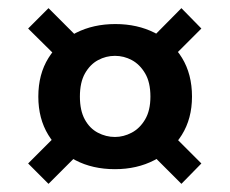

<svg xmlns="http://www.w3.org/2000/svg" viewBox="-20 -534 564 471"><path d="M262 -119Q207 -119 165 -141Q123 -163 98.5 -203Q74 -243 74 -297Q74 -352 99 -392Q124 -432 166.5 -453.5Q209 -475 263 -475Q317 -475 359.5 -453.5Q402 -432 426.5 -392Q451 -352 451 -297Q451 -243 426 -203Q401 -163 358.5 -141Q316 -119 262 -119ZM99 -83 49 -133 139 -223 196 -180ZM425 -83 337 -171 388 -219 474 -133ZM262 -198Q283 -198 303 -208.5Q323 -219 336 -241Q349 -263 349 -297Q349 -332 336 -354Q323 -376 303.5 -386.5Q284 -397 262 -397Q240 -397 220.5 -386.5Q201 -376 188.5 -354Q176 -332 176 -297Q176 -263 188 -241Q200 -219 220 -208.5Q240 -198 262 -198ZM137 -377 49 -464 99 -514 191 -422ZM380 -370 333 -421 425 -514 474 -464Z"/></svg>

Font: DM Sans 36pt SemiBold
Style: Regular
Weight: 600
Designer: Colophon Foundry, Jonny Pinhorn
Foundry: Colophon Foundry
Version: Version 4.004;gftools[0.9.30]